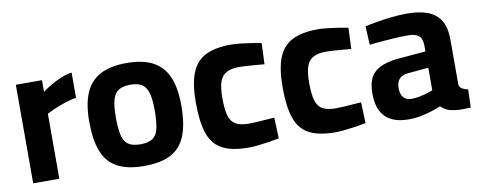

<svg xmlns="http://www.w3.org/2000/svg" viewBox="-51 -733 2406 963"><g transform="rotate(-10 1151.5 -251.5)"><path d="M55.2 0V-501.9H188.3V-442.5Q205.4 -455.5 230.4 -470.5Q255.4 -485.4 284.7 -497.7Q313.9 -510 341.3 -513.7V-385.4Q314.9 -381.1 285.8 -371.7Q256.8 -362.3 231.3 -351.2Q205.8 -340.1 188.3 -330.9V0Z M619.9 11.1Q535.1 11.1 483.5 -16.7Q431.8 -44.6 408.7 -103.4Q385.6 -162.2 385.6 -254.9Q385.6 -344.7 410 -401.4Q434.3 -458.2 486.2 -485.6Q538.2 -513.1 619.9 -513.1Q702.5 -513.1 754.3 -485.6Q806.1 -458.2 830.4 -401.4Q854.7 -344.7 854.7 -254.9Q854.7 -162.2 831.6 -103.4Q808.6 -44.6 757.1 -16.7Q705.6 11.1 619.9 11.1ZM619.9 -99.4Q661.8 -99.4 683 -114.9Q704.2 -130.4 711.6 -164.9Q719 -199.4 719 -254.9Q719 -310.1 710.1 -342.3Q701.1 -374.6 679.9 -388.6Q658.7 -402.6 619.9 -402.6Q582 -402.6 560.3 -388.6Q538.6 -374.6 529.7 -342.2Q520.7 -309.7 520.7 -254.9Q520.7 -199.4 528.1 -164.9Q535.5 -130.4 556.9 -114.9Q578.3 -99.4 619.9 -99.4Z M1151.4 11.1Q1065.2 11.1 1016.6 -15.4Q967.9 -41.9 948.3 -100.9Q928.6 -159.9 928.6 -256.1Q928.6 -351.3 951.1 -407.6Q973.5 -463.8 1022.9 -488.4Q1072.3 -513.1 1152.1 -513.1Q1173.3 -513.1 1201.2 -510Q1229.1 -506.9 1257.4 -502.5Q1285.7 -498 1305.8 -493.9L1301.3 -386.7Q1282.4 -388.7 1258.3 -390.5Q1234.2 -392.4 1211.7 -393.9Q1189.2 -395.4 1175.2 -395.4Q1131.9 -395.4 1107.6 -381.7Q1083.4 -368.1 1073.6 -337.8Q1063.7 -307.4 1063.7 -256.1Q1063.7 -201 1072.6 -168.2Q1081.5 -135.4 1105.5 -121.2Q1129.4 -106.9 1175.2 -106.9Q1189.2 -106.9 1212 -108.2Q1234.8 -109.6 1259.6 -111.6Q1284.4 -113.6 1303.3 -114.6L1307.2 -8.2Q1287.2 -4.1 1259.3 0.3Q1231.4 4.6 1202.8 7.9Q1174.2 11.1 1151.4 11.1Z M1593.4 11.1Q1507.2 11.1 1458.6 -15.4Q1409.9 -41.9 1390.3 -100.9Q1370.6 -159.9 1370.6 -256.1Q1370.6 -351.3 1393.1 -407.6Q1415.5 -463.8 1464.9 -488.4Q1514.3 -513.1 1594.1 -513.1Q1615.3 -513.1 1643.2 -510Q1671.1 -506.9 1699.4 -502.5Q1727.7 -498 1747.8 -493.9L1743.3 -386.7Q1724.4 -388.7 1700.3 -390.5Q1676.2 -392.4 1653.7 -393.9Q1631.2 -395.4 1617.2 -395.4Q1573.9 -395.4 1549.6 -381.7Q1525.4 -368.1 1515.6 -337.8Q1505.7 -307.4 1505.7 -256.1Q1505.7 -201 1514.6 -168.2Q1523.5 -135.4 1547.5 -121.2Q1571.4 -106.9 1617.2 -106.9Q1631.2 -106.9 1654 -108.2Q1676.8 -109.6 1701.6 -111.6Q1726.4 -113.6 1745.3 -114.6L1749.2 -8.2Q1729.2 -4.1 1701.3 0.3Q1673.4 4.6 1644.8 7.9Q1616.2 11.1 1593.4 11.1Z M1966.3 11.1Q1887.8 11.1 1848.2 -28.4Q1808.6 -68 1808.6 -148.3Q1808.6 -203.8 1829 -235.4Q1849.4 -267 1888.9 -281.6Q1928.3 -296.2 1984.7 -299.4L2107.4 -309.8V-339.8Q2107.4 -375.6 2089.1 -390.1Q2070.8 -404.6 2035.9 -404.6Q2008.3 -404.6 1971.7 -402.6Q1935.1 -400.6 1899.7 -397.6Q1864.4 -394.6 1838 -391.6L1833.6 -486.1Q1859.6 -492.2 1896.2 -498.4Q1932.9 -504.5 1972.9 -508.8Q2013 -513.1 2047.4 -513.1Q2110.5 -513.1 2153.8 -496.9Q2197 -480.7 2219.1 -444.5Q2241.1 -408.2 2241.1 -346.3V-117.4Q2243.5 -103 2256.1 -95.5Q2268.8 -88 2285.5 -85.3L2282.5 6.6Q2267.4 7.3 2251.5 7.9Q2235.6 8.4 2221.7 7.6Q2207.7 6.8 2197.4 5Q2174.1 1.9 2157.7 -7Q2141.2 -15.9 2131.4 -26.3Q2114.7 -18.7 2087.8 -9.9Q2061 -1.1 2029.6 5Q1998.2 11.1 1966.3 11.1ZM1997.7 -87.8Q2017.4 -87.8 2038 -91.9Q2058.6 -95.9 2077.2 -101.6Q2095.7 -107.2 2107.4 -112.1V-227L2004.8 -217.6Q1972.3 -214.7 1957.6 -198.3Q1942.9 -181.8 1942.9 -151.9Q1942.9 -122.1 1956.5 -104.9Q1970.2 -87.8 1997.7 -87.8Z"/></g></svg>

Font: Cairo
Style: Regular
Weight: 400
Designer: Mohamed Gaber, Accademia di Belle Arti di Urbino
Foundry: Kief Type Foundry, Accademia di Belle Arti di Urbino
Version: Version 3.120